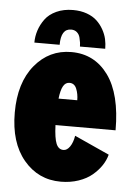

<svg xmlns="http://www.w3.org/2000/svg" viewBox="-51 -721 552 772"><g transform="rotate(5 225.0 -335.0)"><path d="M69 -537Q69 -562 76.8 -586Q84.5 -610 100.5 -632Q116.5 -654 145.8 -667.5Q175 -681 213 -681Q244 -681 268.8 -672Q293.5 -663 309.2 -648.2Q325 -633.5 335.8 -614.2Q346.5 -595 350.8 -575.8Q355 -556.5 355 -537H253Q253 -544.5 252 -552.2Q251 -560 247.8 -573Q244.5 -586 235.2 -594Q226 -602 212 -602Q171 -602 171 -537ZM406 -114Q400 -91 385.8 -69.8Q371.5 -48.5 349.5 -30Q327.5 -11.5 294.5 -0.2Q261.5 11 223 11Q132 11 73.5 -59Q15 -129 15 -250Q15 -370.5 73.2 -441.2Q131.5 -512 221 -512Q314.5 -512 369.8 -436Q425 -360 425 -214H182.5Q184.5 -161 193.8 -139Q203 -117 223 -117Q237.5 -117 249 -133.8Q260.5 -150.5 265 -178ZM224 -388Q208 -388 198.8 -372Q189.5 -356 185.5 -321H261Q261 -346.5 252.5 -367.2Q244 -388 224 -388Z"/></g></svg>

Font: League Mono Condensed ExtraBold
Style: Regular
Weight: 800
Width: 1
Designer: Tyler Finck
Foundry: The League of Moveable Type / Tyler Finck
Version: Version 2.210